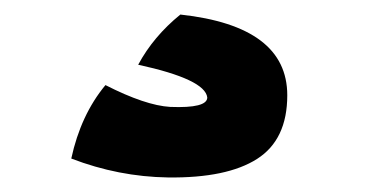

<svg xmlns="http://www.w3.org/2000/svg" viewBox="-20 -138 510 264"><path d="M228 -118Q375 -102 375 -7Q375 54 333.5 80.5Q292 107 211 106Q143 105 78 80Q91 20 125 -21Q180 7 214 9Q265 11 265 -4Q262 -29 170 -49Q191 -88 228 -118Z"/></svg>

Font: KN Bobohei
Style: Bold
Weight: 700
Designer: Kingnam Type Foundry
Version: Version 1.710;March 18, 2023